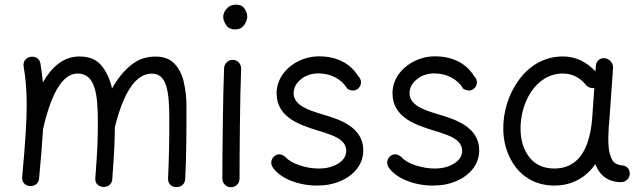

<svg xmlns="http://www.w3.org/2000/svg" viewBox="-20 -768 2767 825"><path d="M75.2 -7.3C73.2 16.1 89.4 29.8 106.9 31.2C126 33.2 145.5 22.9 147.9 -0.5C155.8 -85 161.6 -153.8 165 -212.9C174.3 -256.3 186 -295.9 200.2 -332.5C228 -404.8 266.1 -452.1 313.5 -452.1C389.6 -452.1 400.4 -362.3 400.4 -245.6C400.4 -158.7 398.4 -122.6 389.6 -2.4C387.7 21.5 404.8 33.7 422.9 35.2C441.9 36.6 460.4 25.9 462.4 2.4C470.2 -107.4 472.7 -147.9 473.6 -221.2C483.9 -263.7 496.1 -302.7 511.2 -337.4C541 -407.2 581.5 -451.7 632.3 -451.7C699.2 -451.7 707.5 -369.6 707.5 -251.5C707.5 -170.9 706.5 -93.3 702.1 0C701.7 19.5 714.8 36.1 738.3 36.1C761.2 36.1 775.4 19.5 775.9 0.5C781.2 -108.4 781.2 -209 781.2 -310.5C781.2 -347.2 777.3 -381.8 770 -414.6C762.7 -447.3 749 -473.6 730 -494.1C710.9 -514.6 683.1 -524.9 647.5 -524.9C606.9 -524.9 571.3 -512.2 540.5 -486.3C509.8 -460.4 483.4 -427.7 461.4 -387.7C452.6 -427.2 437.5 -460.4 416 -486.3C394.5 -512.2 362.8 -525.4 320.8 -525.4C252.9 -525.4 201.7 -480 164.1 -413.6C161.6 -439.5 158.2 -466.8 153.8 -494.6C149.9 -519.5 127.9 -527.3 108.9 -523.4C92.8 -519.5 78.1 -505.9 81.5 -482.9C90.8 -429.7 94.7 -378.9 94.7 -315.9C94.7 -283.2 93.3 -246.1 90.8 -203.6C90.3 -200.7 90.3 -197.8 90.3 -195.3C86.9 -142.6 82.5 -81.5 75.2 -7.3Z M939 -694.8C939 -685.5 942.9 -674.8 950.7 -661.6C958 -648.4 971.7 -641.6 991.2 -641.6C1007.3 -641.6 1020 -647.9 1029.3 -660.6C1038.1 -672.9 1042.5 -685.5 1042.5 -698.2C1042.5 -707.5 1038.6 -718.3 1031.2 -730.5C1023.9 -742.2 1011.2 -748 993.7 -748C978 -748 964.8 -742.7 954.6 -731.4C944.3 -720.2 939 -708 939 -694.8ZM981.4 -510.7H980C960.9 -510.7 944.3 -496.1 942.9 -476.1C938 -360.8 935.5 -101.6 935.5 0C935.5 20 952.1 36.6 972.2 36.6C993.2 36.6 1009.3 20 1009.3 0C1009.3 -100.6 1011.2 -360.8 1016.1 -472.2V-473.6C1016.1 -493.2 1001.5 -510.3 981.4 -510.7Z M1521.5 -390.1C1534.7 -404.3 1534.7 -426.8 1519.5 -440.4C1486.3 -494.6 1428.2 -525.9 1351.6 -525.9C1318.8 -525.9 1288.6 -518.6 1260.7 -504.4C1205.1 -475.6 1168.5 -425.8 1168.5 -367.2C1168.5 -261.7 1272 -230 1347.7 -206.5C1366.7 -201.2 1385.7 -194.8 1404.3 -187.5C1440.9 -173.3 1467.8 -153.3 1467.8 -120.1C1467.8 -98.1 1456.5 -80.1 1434.1 -65.9C1411.6 -51.3 1383.3 -43.9 1349.6 -43.9C1321.8 -43.9 1293.9 -48.8 1266.1 -58.1C1238.3 -67.4 1218.3 -79.6 1205.1 -94.7C1194.8 -103 1177.7 -110.4 1161.6 -99.1C1145.5 -87.9 1140.1 -65.9 1151.9 -48.8C1168.9 -24.4 1195.3 -5.4 1230.5 8.8C1265.6 22.5 1302.7 29.3 1342.3 29.3C1379.9 29.3 1413.6 22.9 1443.4 9.8C1503.4 -16.1 1541 -63.5 1541 -121.6C1541 -222.2 1439.5 -254.9 1364.7 -276.9C1306.2 -294.4 1241.7 -315.4 1241.7 -367.2C1241.7 -390.1 1252 -410.2 1272.9 -427.2C1293.5 -444.3 1318.8 -452.6 1349.1 -452.6C1401.9 -452.6 1448.7 -427.2 1471.7 -387.7C1488.8 -375.5 1509.3 -376 1521.5 -390.1Z M2019.5 -390.1C2032.7 -404.3 2032.7 -426.8 2017.6 -440.4C1984.4 -494.6 1926.3 -525.9 1849.6 -525.9C1816.9 -525.9 1786.6 -518.6 1758.8 -504.4C1703.1 -475.6 1666.5 -425.8 1666.5 -367.2C1666.5 -261.7 1770 -230 1845.7 -206.5C1864.7 -201.2 1883.8 -194.8 1902.3 -187.5C1939 -173.3 1965.8 -153.3 1965.8 -120.1C1965.8 -98.1 1954.6 -80.1 1932.1 -65.9C1909.7 -51.3 1881.3 -43.9 1847.7 -43.9C1819.8 -43.9 1792 -48.8 1764.2 -58.1C1736.3 -67.4 1716.3 -79.6 1703.1 -94.7C1692.9 -103 1675.8 -110.4 1659.7 -99.1C1643.6 -87.9 1638.2 -65.9 1649.9 -48.8C1667 -24.4 1693.4 -5.4 1728.5 8.8C1763.7 22.5 1800.8 29.3 1840.3 29.3C1877.9 29.3 1911.6 22.9 1941.4 9.8C2001.5 -16.1 2039.1 -63.5 2039.1 -121.6C2039.1 -222.2 1937.5 -254.9 1862.8 -276.9C1804.2 -294.4 1739.7 -315.4 1739.7 -367.2C1739.7 -390.1 1750 -410.2 1771 -427.2C1791.5 -444.3 1816.9 -452.6 1847.2 -452.6C1899.9 -452.6 1946.8 -427.2 1969.7 -387.7C1986.8 -375.5 2007.3 -376 2019.5 -390.1Z M2649.4 14.6C2669.4 14.6 2686 -2 2686 -22C2685.5 -43.5 2672.4 -53.2 2659.2 -56.6C2633.3 -58.1 2616.7 -67.4 2608.9 -84C2600.6 -100.6 2596.2 -120.1 2594.7 -143.1C2593.3 -166 2593.8 -196.3 2595.7 -222.2C2596.7 -231 2597.7 -239.7 2598.1 -248.5L2614.3 -476.6C2615.7 -496.1 2599.1 -515.1 2579.6 -517.6C2559.6 -521 2542 -506.3 2540.5 -486.3L2538.6 -461.4C2501.5 -500.5 2456.5 -525.4 2398.4 -525.4C2318.4 -525.4 2253.9 -485.4 2209.5 -424.3C2164.6 -363.3 2140.6 -285.2 2142.6 -207.5C2144 -164.1 2153.8 -124 2171.9 -88.4C2208 -16.1 2273.9 29.3 2361.8 29.3C2439.9 29.3 2498.5 -6.3 2538.1 -62.5C2555.7 -17.1 2589.4 14.6 2649.4 14.6ZM2362.3 -43.9C2316.4 -43.9 2281.2 -59.6 2256.3 -90.3C2231.4 -121.1 2218.3 -160.2 2216.8 -206.5C2212.9 -324.2 2281.2 -452.1 2398.4 -452.1C2440.9 -452.1 2472.7 -432.6 2494.6 -406.7C2502.9 -393.6 2519.5 -387.7 2533.7 -390.1L2524.4 -258.3C2521.5 -218.3 2514.2 -182.1 2502.4 -149.9C2478.5 -85 2434.1 -43.9 2362.3 -43.9Z"/></svg>

Font: Mikhak
Style: Regular
Weight: 400
Designer: Amin Abedi
Version: Version 3.2